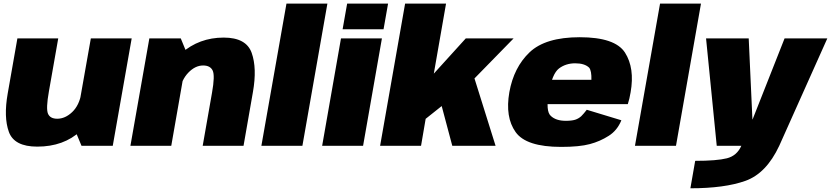

<svg xmlns="http://www.w3.org/2000/svg" viewBox="-20 -805 4588 1060"><path d="M430 0H602.5L707 -593H481.5L392.5 -90ZM301.5 -593H76L22.5 -288.5Q-0.5 -158 29 -76.8Q58.5 4.5 185.5 4.5Q332 4.5 424.8 -82Q517.5 -168.5 532 -251.5L429 -290.5Q417.5 -223.5 378.8 -186.5Q340 -149.5 296 -149.5Q257 -149.5 245 -177.2Q233 -205 250 -300.5Z M700 0H925.5L1014 -505.5L978 -593H804.5ZM1099 0H1324.5L1376.5 -297.5Q1399.5 -428.5 1369.5 -513Q1339.5 -597.5 1215 -597.5Q1079.5 -597.5 981.2 -511.2Q883 -425 868 -341.5L970 -298.5Q982 -365 1020 -404.2Q1058 -443.5 1101.5 -443.5Q1140.5 -443.5 1154 -415.8Q1167.5 -388 1150.5 -293Z M1423 0H1649.5L1787.5 -785H1561.5Z M1758.5 0H1984.5L2088.5 -593H1862.5ZM1896.5 -785 1871.5 -643.5H2097.5L2122.5 -785Z M2078.5 0H2304.5L2330 -149L2418.5 -219.5L2477 0H2716L2599.5 -372L2815.5 -593H2551.5L2375 -398.5L2442.5 -785H2216.5Z M3078 6 3103.5 -138Q3049.5 -138 3021 -165Q2991.5 -191 3010.5 -295.5Q3028.5 -398 3066 -427Q3104 -455.5 3155.5 -455.5Q3208 -455.5 3233 -431Q3246.5 -413 3245 -364.5H3003.5L2980 -230H3446Q3455.5 -259 3461.5 -295.5Q3485 -429 3430.5 -514.5Q3376 -599.5 3180.5 -599.5Q2991 -599.5 2903.5 -516Q2816.5 -433 2792 -296Q2768 -158.5 2826.5 -76Q2884.5 6 3078 6ZM3103.5 -138 3078 6Q3179 6 3236.5 -9.5Q3293 -24.5 3340.5 -55Q3387.5 -84.5 3410.5 -141L3219.5 -199Q3203 -177.5 3189 -163.5Q3174 -150 3155.5 -144Q3136 -138 3103.5 -138Z M3485.5 0H3712L3850 -785H3624Z M3937 0H4282L4547.5 -593H4311.5L4135 -146H4134L4113.5 -593H3878ZM3791.5 234.5Q3980 234.5 4095.2 193.5Q4210.5 152.5 4282 0L4073 -0.5Q4048.5 55 3992.8 69Q3937 83 3818 83Z"/></svg>

Font: Anybody Black
Style: Italic
Weight: 900
Italic angle: -10°
Designer: Tyler Finck
Foundry: Etcetera Type Company
Version: Version 1.113;gftools[0.9.25]